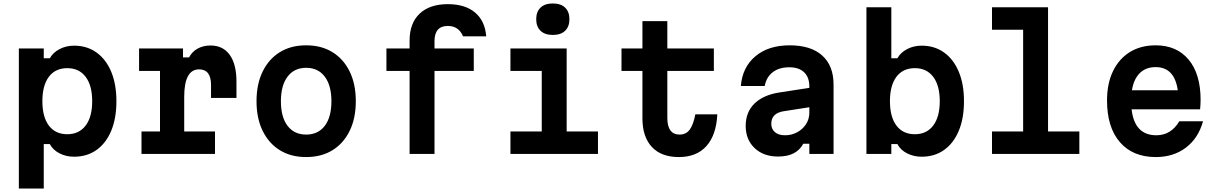

<svg xmlns="http://www.w3.org/2000/svg" viewBox="-20 -890 7040 1110"><path d="M89 200V-610H233V-553H268Q286 -586 324 -606Q362 -626 408 -626Q483 -626 538 -586.5Q593 -547 623 -475Q653 -403 653 -305Q653 -206 623 -134Q593 -62 538 -23Q483 16 408 16Q362 16 324 -3.5Q286 -23 268 -57H233V200ZM369 -114Q437 -114 475 -164Q513 -214 513 -305Q513 -396 475 -446Q437 -496 369 -496Q300 -496 262.5 -446Q225 -396 225 -305Q225 -214 262.5 -164Q300 -114 369 -114Z M784 -610H1038V-558H1073Q1090 -591 1122.5 -609Q1155 -627 1197 -627Q1269 -627 1308 -573Q1347 -519 1347 -418V-324H1200V-399Q1200 -489 1131 -489Q1045 -489 1045 -330V-130H1223V0H798V-130H905V-480H784Z M1750 18Q1662 18 1598 -21.5Q1534 -61 1498.5 -133.5Q1463 -206 1463 -305Q1463 -404 1498.5 -476.5Q1534 -549 1598 -588.5Q1662 -628 1750 -628Q1838 -628 1902 -588.5Q1966 -549 2001.5 -476.5Q2037 -404 2037 -305Q2037 -206 2001.5 -133.5Q1966 -61 1902 -21.5Q1838 18 1750 18ZM1750 -112Q1819 -112 1857.5 -162.5Q1896 -213 1896 -305Q1896 -396 1857.5 -447Q1819 -498 1750 -498Q1681 -498 1642.5 -447Q1604 -396 1604 -305Q1604 -213 1642.5 -162.5Q1681 -112 1750 -112Z M2492 0H2348V-480H2214V-610H2348V-656Q2348 -756 2406 -811Q2464 -866 2569 -866Q2669 -866 2726.5 -817.5Q2784 -769 2791 -680H2657Q2632 -740 2569 -740Q2492 -740 2492 -652V-610H2719V-480H2492Z M2931 -610H3256V-130H3437V0H2931V-130H3112V-480H2931ZM3176 -688Q3130 -688 3105 -712Q3080 -736 3080 -779Q3080 -822 3105 -846Q3130 -870 3176 -870Q3222 -870 3247 -846Q3272 -822 3272 -779Q3272 -736 3247 -712Q3222 -688 3176 -688Z M3838 -768V-610H4107V-480H3838V-208Q3838 -112 3909 -112Q3946 -112 3967 -140Q3988 -168 4000 -229H4127Q4121 -109 4064 -45.5Q4007 18 3905 18Q3803 18 3748.5 -40.5Q3694 -99 3694 -206V-480H3573V-610H3694V-768Z M4624 -59Q4604 -22 4568 -3.5Q4532 15 4478 15Q4394 15 4342.5 -34Q4291 -83 4291 -162Q4291 -241 4341 -290.5Q4391 -340 4483 -355L4659 -382V-390Q4659 -443 4629 -472Q4599 -501 4543 -501Q4485 -501 4448 -473Q4411 -445 4401 -393H4263Q4272 -502 4347.5 -565Q4423 -628 4545 -628Q4668 -628 4733.5 -569Q4799 -510 4799 -401V0H4659V-59ZM4439 -174Q4439 -144 4460 -126Q4481 -108 4518 -108Q4557 -108 4589 -125.5Q4621 -143 4640 -172.5Q4659 -202 4659 -239V-270L4511 -247Q4439 -236 4439 -174Z M5308 16Q5262 16 5224 -3.5Q5186 -23 5168 -57H5133V0H4989V-848H5133V-553H5168Q5186 -586 5224 -606Q5262 -626 5308 -626Q5383 -626 5438 -586.5Q5493 -547 5523 -475Q5553 -403 5553 -305Q5553 -206 5523 -134Q5493 -62 5438 -23Q5383 16 5308 16ZM5269 -114Q5337 -114 5375 -164Q5413 -214 5413 -305Q5413 -396 5375 -446Q5337 -496 5269 -496Q5200 -496 5162.5 -446Q5125 -396 5125 -305Q5125 -214 5162.5 -164Q5200 -114 5269 -114Z M5715 -848H6039V-130H6220V0H5715V-130H5895V-718H5715Z M6935 -189Q6908 -91 6836 -36.5Q6764 18 6662 18Q6529 18 6454.5 -68Q6380 -154 6380 -309Q6380 -407 6414.5 -478.5Q6449 -550 6512 -589Q6575 -628 6661 -628Q6783 -628 6852 -545Q6921 -462 6921 -312Q6921 -297 6920 -283.5Q6919 -270 6918 -258H6522Q6539 -108 6665 -108Q6750 -108 6798 -189ZM6661 -502Q6604 -502 6569 -467Q6534 -432 6524 -368H6789Q6770 -502 6661 -502Z"/></svg>

Font: Martian Mono SemiBold
Style: Regular
Weight: 600
Monospace: yes
Designer: Roman Shamin
Foundry: Evil Martians
Version: Version 1.000; ttfautohint (v1.8.4.7-5d5b)